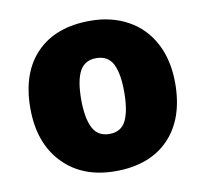

<svg xmlns="http://www.w3.org/2000/svg" viewBox="-68 -637 773 721"><g transform="rotate(-10 318.5 -276.5)"><path d="M594.2 -277.8Q594.2 -142.1 521.2 -66.2Q448.2 9.8 316.9 9.8Q190.9 9.8 116.5 -67.9Q42 -145.5 42 -277.8Q42 -413.1 115 -488Q188 -563 319.8 -563Q401.4 -563 463.9 -528.3Q526.4 -493.7 560.3 -429Q594.2 -364.3 594.2 -277.8ZM235.8 -277.8Q235.8 -206.5 254.9 -169.2Q273.9 -131.8 318.8 -131.8Q363.3 -131.8 381.6 -169.2Q399.9 -206.5 399.9 -277.8Q399.9 -348.6 381.3 -384.8Q362.8 -420.9 317.9 -420.9Q273.9 -420.9 254.9 -385Q235.8 -349.1 235.8 -277.8Z"/></g></svg>

Font: Sahel Black FD
Style: Black-FD
Weight: 900
Foundry: Saber Rastikerdar (saber.rastikerdar@gmail.com)
Version: Version 3.3.1